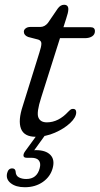

<svg xmlns="http://www.w3.org/2000/svg" viewBox="-20 -565 418 805"><path d="M140.5 -399 98 -410Q80 -417 80 -432Q80 -440.5 87.8 -446.2Q95.5 -452 107 -452H148.5Q167.5 -452 181 -469L222 -529Q233.5 -545 248.5 -545Q266.5 -545 266.5 -526.5Q266.5 -519 264 -509Q261.5 -499 257.5 -487L246 -451H359Q378 -451 378 -434.5Q378 -420.5 366.5 -412.8Q355 -405 335.5 -405H231.5L152.5 -155.5Q132.5 -93.5 140.8 -72.8Q149 -52 176.5 -52Q225 -52 266.5 -97Q274 -104.5 277.5 -106.5Q281 -108.5 286.5 -108.5Q299.5 -108.5 299.5 -94Q299.5 -73 274.2 -49.2Q249 -25.5 210 -8.5Q171 8.5 130 8.5Q81 8.5 68 -25.5Q55 -59.5 75.5 -121L145 -344Q153.5 -370 153.5 -382.2Q153.5 -394.5 140.5 -399ZM142 -8.5H176.5L123.5 65Q127 64.5 130.5 64.5Q171.5 64.5 191 84.2Q210.5 104 201 139.5Q191.5 175.5 159.8 197.8Q128 220 84 220Q46.5 220 25 203Q3.5 186 10 160.5Q15 141 31 141Q44 141 45.5 154Q46 171.5 59 178.5Q72 185.5 90 185.5Q135 185.5 146.5 140Q152 120 143.2 108.2Q134.5 96.5 111 96.5H92Q79.5 96.5 78.5 88.2Q77.5 80 85.5 69Z"/></svg>

Font: Fraunces 9pt SuperSoft Light
Style: Italic
Weight: 300
Italic angle: -16°
Version: Version 1.000;[b76b70a41]